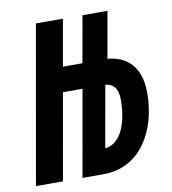

<svg xmlns="http://www.w3.org/2000/svg" viewBox="-79 -762 744 831"><g transform="rotate(-10 293.0 -346.5)"><path d="M12.2 0H130.9L197.8 -379.9H283.7L216.8 0H310.5C469.2 0 556.6 -144.5 556.6 -314.9C556.6 -429.7 495.6 -482.4 412.6 -488.8L448.7 -693.4H338.9L302.7 -488.8H216.8L252.9 -693.4H134.3ZM383.8 -379.9C418.5 -376.5 439 -355 439 -304.7C439 -207.5 407.2 -115.7 335.9 -108.9Z"/></g></svg>

Font: Cascadia Code SemiBold
Style: Italic
Weight: 600
Italic angle: -10°
Monospace: yes
Designer: Aaron Bell
Foundry: Saja Typeworks
Version: Version 2404.023